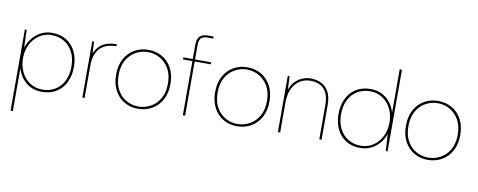

<svg xmlns="http://www.w3.org/2000/svg" viewBox="-74 -1083 4149 1667"><g transform="rotate(10 2000.0 -250.0)"><path d="M70 220V-496H86L91 -339Q105 -384 136 -422.5Q167 -461 210.5 -484.5Q254 -508 308 -508Q384 -508 437 -474.5Q490 -441 518 -382.5Q546 -324 546 -249Q546 -174 518 -115Q490 -56 437 -22Q384 12 308 12Q226 12 168.5 -35.5Q111 -83 90 -159V220ZM308 -8Q372 -8 420.5 -37Q469 -66 496.5 -120Q524 -174 524 -248Q524 -322 496.5 -375.5Q469 -429 420.5 -458.5Q372 -488 308 -488Q248 -488 200 -456Q152 -424 124.5 -369.5Q97 -315 97 -248Q97 -179 124.5 -124.5Q152 -70 200 -39Q248 -8 308 -8Z M664 0V-496H680L685 -392Q703 -435 730.5 -460.5Q758 -486 795 -497Q832 -508 878 -508V-490H872Q845 -490 812.5 -482.5Q780 -475 750.5 -453.5Q721 -432 702.5 -390.5Q684 -349 684 -281V0Z M1155 12Q1088 12 1034.5 -19Q981 -50 949.5 -108.5Q918 -167 918 -248Q918 -329 950 -387.5Q982 -446 1036.5 -477Q1091 -508 1158 -508Q1226 -508 1280 -477Q1334 -446 1365.5 -387.5Q1397 -329 1397 -248Q1397 -167 1364.5 -108.5Q1332 -50 1277.5 -19Q1223 12 1155 12ZM1155 -8Q1211 -8 1261 -34.5Q1311 -61 1343 -114.5Q1375 -168 1375 -248Q1375 -327 1343.5 -380.5Q1312 -434 1262.5 -461Q1213 -488 1158 -488Q1102 -488 1052 -461Q1002 -434 971 -380.5Q940 -327 940 -248Q940 -168 971 -114.5Q1002 -61 1051 -34.5Q1100 -8 1155 -8Z M1550 0V-623Q1550 -653 1559 -674.5Q1568 -696 1589.5 -708Q1611 -720 1648 -720H1694V-702H1644Q1605 -702 1587.5 -684Q1570 -666 1570 -623V0ZM1467 -478V-496H1713V-478Z M2028 12Q1961 12 1907.5 -19Q1854 -50 1822.5 -108.5Q1791 -167 1791 -248Q1791 -329 1823 -387.5Q1855 -446 1909.5 -477Q1964 -508 2031 -508Q2099 -508 2153 -477Q2207 -446 2238.5 -387.5Q2270 -329 2270 -248Q2270 -167 2237.5 -108.5Q2205 -50 2150.5 -19Q2096 12 2028 12ZM2028 -8Q2084 -8 2134 -34.5Q2184 -61 2216 -114.5Q2248 -168 2248 -248Q2248 -327 2216.5 -380.5Q2185 -434 2135.5 -461Q2086 -488 2031 -488Q1975 -488 1925 -461Q1875 -434 1844 -380.5Q1813 -327 1813 -248Q1813 -168 1844 -114.5Q1875 -61 1924 -34.5Q1973 -8 2028 -8Z M2388 0V-496H2404L2409 -380Q2437 -447 2485.5 -477.5Q2534 -508 2590 -508Q2641 -508 2682.5 -487.5Q2724 -467 2748.5 -422.5Q2773 -378 2773 -305V0H2753V-300Q2753 -397 2710.5 -442.5Q2668 -488 2590 -488Q2539 -488 2498 -462.5Q2457 -437 2432.5 -387Q2408 -337 2408 -264V0Z M3115 12Q3041 12 2988 -21.5Q2935 -55 2907 -113.5Q2879 -172 2879 -247Q2879 -322 2907 -381Q2935 -440 2988.5 -474Q3042 -508 3117 -508Q3199 -508 3256.5 -460.5Q3314 -413 3335 -337V-720H3355V0H3339L3330 -151Q3315 -103 3283.5 -66.5Q3252 -30 3209 -9Q3166 12 3115 12ZM3115 -8Q3177 -8 3225 -40Q3273 -72 3300.5 -126.5Q3328 -181 3328 -248Q3328 -318 3300.5 -372Q3273 -426 3225.5 -457Q3178 -488 3117 -488Q3054 -488 3005 -459Q2956 -430 2928.5 -376Q2901 -322 2901 -248Q2901 -175 2928.5 -121Q2956 -67 3004.5 -37.5Q3053 -8 3115 -8Z M3710 12Q3643 12 3589.5 -19Q3536 -50 3504.5 -108.5Q3473 -167 3473 -248Q3473 -329 3505 -387.5Q3537 -446 3591.5 -477Q3646 -508 3713 -508Q3781 -508 3835 -477Q3889 -446 3920.5 -387.5Q3952 -329 3952 -248Q3952 -167 3919.5 -108.5Q3887 -50 3832.5 -19Q3778 12 3710 12ZM3710 -8Q3766 -8 3816 -34.5Q3866 -61 3898 -114.5Q3930 -168 3930 -248Q3930 -327 3898.5 -380.5Q3867 -434 3817.5 -461Q3768 -488 3713 -488Q3657 -488 3607 -461Q3557 -434 3526 -380.5Q3495 -327 3495 -248Q3495 -168 3526 -114.5Q3557 -61 3606 -34.5Q3655 -8 3710 -8Z"/></g></svg>

Font: DM Sans 24pt Thin
Style: Regular
Weight: 250
Designer: Colophon Foundry, Jonny Pinhorn
Foundry: Colophon Foundry
Version: Version 4.004;gftools[0.9.30]